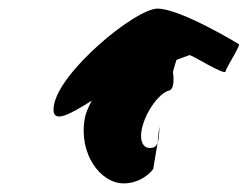

<svg xmlns="http://www.w3.org/2000/svg" viewBox="-20 -720 575 446"><path d="M105 -474C98 -428 143 -455 193 -486C186 -472 179 -458 177 -445C162 -362 214 -294 267 -294C308 -294 333 -322 336 -328L346 -388C343 -381 339 -377 334 -377C312 -372 301 -394 312 -430C322 -465 349 -501 370 -509C387 -510 383 -544 382 -551C381 -554 386 -567 390 -581L420 -592C427 -592 502 -544 504 -554C506 -565 542 -618 534 -618C534 -618 399 -700 346 -700C295 -700 117 -554 105 -474ZM350 -426 346 -388C351 -402 350 -426 350 -426Z"/></svg>

Font: Ampere
Style: SuCndIta
Weight: 400
Version: Version 1